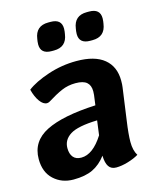

<svg xmlns="http://www.w3.org/2000/svg" viewBox="-117 -867 803 962"><g transform="rotate(-15 284.0 -386.5)"><path d="M478 -207Q468 -138 468 -98Q468 -54 485 -27Q462 -13 428.5 -3Q395 7 367 7Q341 7 328.5 -11.5Q316 -30 315 -68Q285 -28 245.5 -9Q206 10 145 10Q84 10 43 -28Q2 -66 2 -134Q2 -226 88.5 -269.5Q175 -313 346 -321L353 -373Q354 -380 354 -392Q354 -423 336 -438.5Q318 -454 278 -454Q239 -454 205.5 -439.5Q172 -425 129 -398Q122 -394 115 -394Q96 -394 78.5 -418Q61 -442 51 -481Q91 -512 163 -536Q235 -560 311 -560Q406 -560 454.5 -520Q503 -480 503 -407Q503 -385 501 -373ZM325 -171 335 -246Q234 -243 194.5 -218Q155 -193 155 -150Q155 -120 169 -103Q183 -86 211 -86Q271 -86 325 -171ZM148 -690Q148 -700 149 -705L151 -718Q160 -783 225 -783H237Q294 -783 294 -733Q294 -723 293 -718L291 -705Q282 -640 217 -640H205Q148 -640 148 -690ZM348 -690Q348 -700 349 -705L351 -718Q360 -783 425 -783H437Q494 -783 494 -733Q494 -723 493 -718L491 -705Q482 -640 417 -640H405Q348 -640 348 -690Z"/></g></svg>

Font: Krub
Style: Bold Italic
Weight: 700
Italic angle: -8°
Designer: Ekaluck Peanpanawate
Foundry: Cadson Demak Co.,Ltd.
Version: Version 1.000; ttfautohint (v1.6)